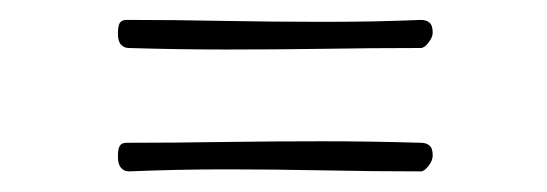

<svg xmlns="http://www.w3.org/2000/svg" viewBox="-20 -340 541 190"><path d="M107.4 -170.4Q103 -170.4 99.9 -173.8Q96.7 -177.2 96.7 -185.1Q96.7 -192.9 98.6 -195.8Q100.6 -198.7 105 -198.7Q153.3 -198.7 201.7 -199.5Q250 -200.2 298.8 -200.2Q347.2 -200.2 396.5 -198.7Q401.9 -198.7 405 -196Q408.2 -193.4 408.2 -186Q408.2 -181.2 404.1 -175.8Q399.9 -170.4 396.5 -170.4Q348.1 -170.4 300.3 -171.4Q252.4 -172.4 203.6 -172.4Q179.2 -172.4 155.5 -171.9Q131.8 -171.4 107.4 -170.4ZM107.4 -292.5Q103 -292.5 99.9 -295.7Q96.7 -298.8 96.7 -306.6Q96.7 -314.5 98.6 -317.4Q100.6 -320.3 105 -320.3Q153.3 -320.3 201.9 -319.3Q250.5 -318.4 299.3 -318.4Q324.2 -318.4 348.1 -318.8Q372.1 -319.3 396.5 -320.3Q401.9 -320.3 405 -317.6Q408.2 -314.9 408.2 -307.6Q408.2 -303.2 404.1 -297.9Q399.9 -292.5 396.5 -292.5Q348.1 -292.5 300.3 -291.7Q252.4 -291 203.6 -291Q155.8 -291 107.4 -292.5Z"/></svg>

Font: IM FELL French Canon
Style: Italic
Weight: 400
Italic angle: -17°
Designer: Igino Marini
Foundry: Igino Marini
Version: 3.00